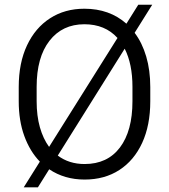

<svg xmlns="http://www.w3.org/2000/svg" viewBox="-20 -758 723 821"><path d="M622.6 -385.7V-325.2Q622.6 -222.2 587.9 -147Q553.2 -71.8 490.2 -31Q427.2 9.8 341.8 9.8Q255.9 9.8 190.4 -34.2L142.1 43H81.5L150.4 -66.9Q107.9 -110.8 84 -176.3Q60.1 -241.7 60.1 -325.2V-385.7Q60.1 -488.8 95.5 -564Q130.9 -639.2 194.1 -679.9Q257.3 -720.7 340.8 -720.7Q448.2 -720.7 520.5 -656.7L571.3 -737.8H630.9L555.7 -617.7Q587.9 -575.2 605.2 -516.4Q622.6 -457.5 622.6 -385.7ZM136.7 -325.2Q136.7 -262.7 150.6 -213.6Q164.6 -164.6 189.9 -129.9L482.4 -595.7Q429.2 -654.3 340.8 -654.3Q246.6 -654.3 191.7 -583.7Q136.7 -513.2 136.7 -386.7ZM546.4 -325.2V-386.7Q546.4 -484.4 513.2 -549.8L227.1 -92.8Q274.9 -56.6 341.8 -56.6Q439.5 -56.6 492.9 -127.4Q546.4 -198.2 546.4 -325.2Z"/></svg>

Font: Vazirmatn UI Light
Style: Regular
Weight: 300
Designer: Saber Rastikerdar
Foundry: Saber Rastikerdar
Version: Version 33.003